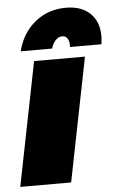

<svg xmlns="http://www.w3.org/2000/svg" viewBox="-54 -807 524 846"><g transform="rotate(-5 207.5 -384.5)"><path d="M335 -547 226 0H1L110 -547ZM243 -645Q227 -645 213.5 -631Q200 -617 194 -595H55Q75 -675 133 -722Q191 -769 269 -769Q338 -769 376.5 -732Q415 -695 415 -631Q415 -615 412 -595H273Q275 -617 267 -631Q259 -645 243 -645Z"/></g></svg>

Font: Gontserrat Black
Style: Italic
Weight: 900
Italic angle: -11.3°
Designer: Julieta Ulanovsky
Foundry: Julieta Ulanovsky
Version: Version 6.001